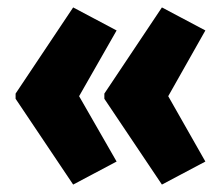

<svg xmlns="http://www.w3.org/2000/svg" viewBox="-20 -539 600 517"><path d="M261 -273 416 -42 533 -104 433 -280 533 -457 416 -519 261 -287ZM22 -273 177 -42 294 -104 193 -280 294 -457 177 -519 22 -287Z"/></svg>

Font: Noto Sans Arabic Condensed Black
Style: Regular
Weight: 900
Width: 3
Designer: Nadine Chahine
Foundry: Monotype Imaging Inc.
Version: 1.001